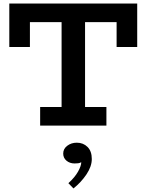

<svg xmlns="http://www.w3.org/2000/svg" viewBox="-20 -706 823 1079"><path d="M32.3 -441.8V-686H751.1V-441.8H635.3V-581.6H148.1V-441.8ZM205.6 0V-104.6H578V0ZM326.1 -66.3V-628.4H458V-66.3ZM495.9 187.7Q495.9 229.1 466.1 273.7Q436.3 318.2 392.9 353L364.3 323.5Q400.3 290.8 418.4 258.7Q436.5 226.6 436.7 205.6Q428.5 210.3 419.4 211.5Q410.2 212.6 399.3 212.6Q372.1 212.6 353.6 197Q335.2 181.4 335.2 157Q335.2 130.3 358 113.1Q380.7 95.9 411.7 95.9Q447.8 95.9 471.9 119.8Q495.9 143.6 495.9 187.7Z"/></svg>

Font: BioRhyme ExtraBold
Style: Regular
Weight: 800
Designer: Aoife Mooney
Foundry: Aoife Mooney Type
Version: Version 1.600;gftools[0.9.33]